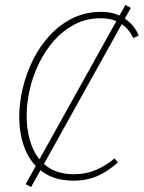

<svg xmlns="http://www.w3.org/2000/svg" viewBox="-20 -720 582 778"><path d="M106 38 84 26 488 -700 510 -688ZM278 12Q204 12 155 -22Q106 -56 82 -114.5Q58 -173 58 -246Q58 -304 72.5 -364Q87 -424 114.5 -479Q142 -534 182.5 -577.5Q223 -621 275 -646.5Q327 -672 390 -672Q446 -672 486 -644.5Q526 -617 542 -576L520 -566Q502 -604 469 -625Q436 -646 388 -646Q330 -646 283 -621.5Q236 -597 199.5 -556Q163 -515 138 -463.5Q113 -412 100.5 -357Q88 -302 88 -252Q88 -185 108 -131Q128 -77 170.5 -45.5Q213 -14 280 -14Q328 -14 369 -31.5Q410 -49 444 -78L458 -62Q418 -26 375 -7Q332 12 278 12Z"/></svg>

Font: Source Sans 3
Style: Italic
Weight: 200
Italic angle: -11°
Designer: Paul D. Hunt
Foundry: Adobe
Version: Version 3.046;hotconv 1.0.118;makeotfexe 2.5.65603